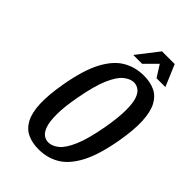

<svg xmlns="http://www.w3.org/2000/svg" viewBox="-259 -981 1091 1091"><g transform="rotate(45 286.5 -435.0)"><path d="M270 10Q218 10 179.5 -8Q141 -26 118.5 -67.5Q96 -109 93 -178.5Q90 -248 108 -350Q132 -487 173.5 -565.5Q215 -644 271.5 -677Q328 -710 397 -710Q449 -710 487 -692Q525 -674 547 -632.5Q569 -591 572.5 -521.5Q576 -452 558 -350Q534 -213 492.5 -134.5Q451 -56 395 -23Q339 10 270 10ZM281 -57Q311 -57 341.5 -81.5Q372 -106 399.5 -169.5Q427 -233 448 -350Q463 -437 463.5 -494.5Q464 -552 453.5 -584Q443 -616 424.5 -629.5Q406 -643 384 -643Q356 -643 325 -618.5Q294 -594 266.5 -530.5Q239 -467 218 -350Q202 -263 202 -205.5Q202 -148 212.5 -116Q223 -84 241 -70.5Q259 -57 281 -57ZM271 -750 372 -880H474L529 -750H458L413 -821L342 -750Z"/></g></svg>

Font: Cuprum SemiBold
Style: Italic
Weight: 600
Italic angle: -10°
Version: Version 3.000